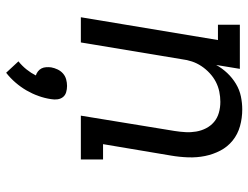

<svg xmlns="http://www.w3.org/2000/svg" viewBox="-114 -464 827 640"><g transform="rotate(90 300.0 -144.5)"><path d="M38 0 114 -457H63V-530H210L197 -451Q208 -471 224 -488Q240 -505 260 -517Q280 -529 302 -533.5Q324 -538 345 -538Q374 -538 401 -530.5Q428 -523 449 -506Q470 -489 482.5 -465Q495 -441 500.5 -414Q506 -387 505 -358Q504 -329 499 -300L461 -74H512V0H366L417 -312Q420 -331 421 -349Q422 -367 419 -384.5Q416 -402 408 -417.5Q400 -433 387 -444Q374 -455 356.5 -460Q339 -465 320 -465Q303 -465 286 -461.5Q269 -458 253.5 -450Q238 -442 224.5 -429.5Q211 -417 201 -402Q191 -387 185.5 -370.5Q180 -354 178 -337L122 0ZM223 249 185 208Q200 196 212 181Q224 166 232 150Q225 148 218.5 143Q212 138 208.5 131Q205 124 204.5 115.5Q204 107 205 99Q207 88 212 77.5Q217 67 225.5 59.5Q234 52 245 49Q256 46 267 46Q278 46 288 49Q298 52 304 59.5Q310 67 311.5 77.5Q313 88 311 99Q308 120 300.5 141Q293 162 282 181Q271 200 256 217.5Q241 235 223 249Z"/></g></svg>

Font: Iosevka Slab Extended
Style: Italic
Weight: 400
Width: 7
Italic angle: -9°
Monospace: yes
Designer: Belleve Invis
Foundry: Belleve Invis
Version: Version 11.1.0; ttfautohint (v1.8.3)